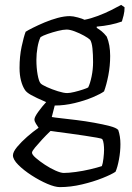

<svg xmlns="http://www.w3.org/2000/svg" viewBox="-20 -566 539 786"><path d="M225 200Q205 200 173.5 186.5Q142 173 109.5 152Q77 131 55 109Q33 87 33 70Q33 56 50 35.5Q67 15 91 -6Q115 -27 138 -43Q134 -49 127.5 -59Q121 -69 121 -77Q121 -87 137.5 -109.5Q154 -132 169 -148Q127 -166 107.5 -177Q88 -188 82 -198Q72 -213 66 -236Q60 -259 60 -288Q60 -335 68.5 -375Q77 -415 85 -436Q94 -442 115 -452.5Q136 -463 162 -474Q188 -485 215.5 -492.5Q243 -500 266 -500Q279 -500 299 -494.5Q319 -489 326 -485Q352 -490 381 -501Q410 -512 435 -524.5Q460 -537 476 -546L490 -536Q490 -519 486 -503Q482 -487 479 -478Q435 -462 376 -457V-452Q386 -446 396 -438Q406 -430 417 -416Q431 -383 431 -337Q431 -296 423.5 -257.5Q416 -219 406 -192Q393 -182 360 -168Q327 -154 285.5 -144Q244 -134 204 -134L192 -87Q202 -85 229.5 -82Q257 -79 293.5 -74.5Q330 -70 366 -63.5Q402 -57 429 -50Q456 -43 464 -34Q473 -8 473 24Q473 55 467 87Q461 119 453 137Q437 148 399.5 163Q362 178 315.5 189Q269 200 225 200ZM255 -185Q266 -185 284.5 -189.5Q303 -194 319.5 -199.5Q336 -205 341 -208Q349 -224 355 -253Q361 -282 361 -312Q361 -343 358.5 -367.5Q356 -392 349 -403Q342 -410 324 -420Q306 -430 286 -437.5Q266 -445 253 -445Q239 -445 217 -439.5Q195 -434 175 -427Q155 -420 146 -414Q138 -398 133.5 -372Q129 -346 129 -321Q129 -288 134 -260.5Q139 -233 146 -225Q151 -219 172 -209.5Q193 -200 217 -192.5Q241 -185 255 -185ZM241 142Q260 142 290 138Q320 134 349.5 127Q379 120 397 114Q401 104 403.5 82.5Q406 61 406 47Q406 36 404.5 23.5Q403 11 399 4Q397 1 376.5 -2.5Q356 -6 327 -10.5Q298 -15 268 -19Q238 -23 215.5 -26Q193 -29 187 -30Q170 -14 152.5 5Q135 24 123 38.5Q111 53 111 59Q111 67 126.5 80.5Q142 94 164 108.5Q186 123 207.5 132.5Q229 142 241 142Z"/></svg>

Font: Texturina ExtraLight
Style: Regular
Weight: 200
Designer: Guillermo Torres Carreño
Foundry: Omnibus-Type
Version: Version 1.002; ttfautohint (v1.8.3)